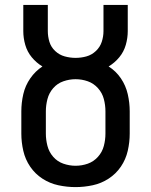

<svg xmlns="http://www.w3.org/2000/svg" viewBox="-20 -755 616 783"><path d="M288 8Q323 8 358 0.5Q393 -7 423 -26.5Q453 -46 473 -75.5Q493 -105 501 -140Q509 -175 509 -210V-301Q509 -336 501 -371Q493 -406 473 -435.5Q453 -465 423 -484Q448 -499 466.5 -521.5Q485 -544 493 -572Q501 -600 501 -628V-735H402V-628Q402 -606 395 -584.5Q388 -563 371 -547Q354 -531 332.5 -525Q311 -519 288 -519Q266 -519 244 -525Q222 -531 205 -547Q188 -563 181.5 -584.5Q175 -606 175 -628V-735H75V-628Q75 -600 83 -572Q91 -544 109.5 -521.5Q128 -499 153 -484Q124 -465 103.5 -435.5Q83 -406 75 -371Q67 -336 67 -301V-210Q67 -175 75 -140Q83 -105 103 -75.5Q123 -46 153 -26.5Q183 -7 218 0.5Q253 8 288 8ZM288 -79Q263 -79 238.5 -87.5Q214 -96 197 -115.5Q180 -135 173.5 -160Q167 -185 167 -210V-301Q167 -326 173.5 -351Q180 -376 197 -395.5Q214 -415 238.5 -423.5Q263 -432 288 -432Q314 -432 338 -423.5Q362 -415 379.5 -395.5Q397 -376 403.5 -351Q410 -326 410 -301V-210Q410 -185 403.5 -160Q397 -135 379.5 -115.5Q362 -96 338 -87.5Q314 -79 288 -79Z"/></svg>

Font: Iosevka Sparkle Medium
Style: Regular
Weight: 500
Designer: Belleve Invis
Foundry: Belleve Invis
Version: Version 4.5.0; ttfautohint (v1.8.3)